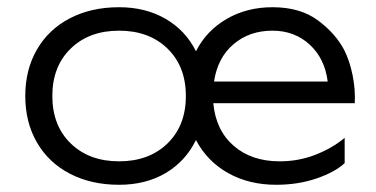

<svg xmlns="http://www.w3.org/2000/svg" viewBox="-20 -502 1043 532"><path d="M523 -360Q552 -417 608 -449.5Q664 -482 735 -482Q812 -482 861 -445.5Q910 -409 934 -363Q949 -333 957 -293.5Q965 -254 963 -216H571Q578 -141 627.5 -98Q677 -55 755 -55Q807 -55 853.5 -73Q900 -91 935 -120V-50Q908 -25 857 -7.5Q806 10 745 10Q670 10 612 -22.5Q554 -55 523 -114Q494 -55 439 -22.5Q384 10 310 10Q233 10 174 -20.5Q115 -51 82.5 -107Q50 -163 50 -236Q50 -309 82.5 -365Q115 -421 174 -451.5Q233 -482 310 -482Q383 -482 438.5 -450Q494 -418 523 -360ZM495 -236Q495 -318 444 -367.5Q393 -417 310 -417Q227 -417 176 -367.5Q125 -318 125 -236Q125 -154 176 -104.5Q227 -55 310 -55Q393 -55 444 -104.5Q495 -154 495 -236ZM888 -276Q880 -340 838 -378.5Q796 -417 735 -417Q671 -417 627 -379.5Q583 -342 573 -276Z"/></svg>

Font: Madhuban Light
Style: Regular
Weight: 300
Designer: jaikishan Patel
Foundry: MagicType
Version: Version 1.000